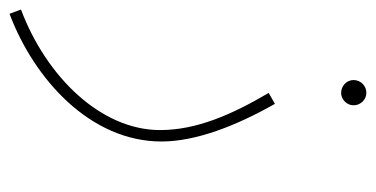

<svg xmlns="http://www.w3.org/2000/svg" viewBox="-218 -346 789 403"><g transform="rotate(90 176.5 -144.5)"><path d="M170 -466C184 -466 196 -478 196 -492C196 -507 184 -519 170 -519C155 -519 143 -507 143 -492C143 -478 155 -466 170 -466ZM4 230C142 178 272 60 272 -89C272 -161 239 -246 193 -327L170 -314C216 -236 248 -162 248 -86C248 37 138 152 -5 206Z"/></g></svg>

Font: Noto Sans Arabic UI Th
Style: Regular
Weight: 100
Designer: Monotype Design Team, Nadine Chahine and Nizar Qandah
Foundry: Monotype Imaging Inc.
Version: Version 2.010